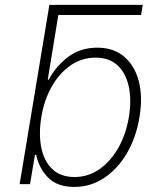

<svg xmlns="http://www.w3.org/2000/svg" viewBox="-20 -747 645 779"><path d="M559.3 -727.3 552.2 -686.1H216.6L173.7 -423.7H177.9Q205.3 -476.6 255.1 -515.1Q305 -553.6 375 -553.6Q440.7 -553.6 483.7 -517.2Q526.6 -480.8 543.1 -417.3Q559.7 -353.7 545.8 -271.3Q532.3 -188.9 494.9 -125.2Q457.4 -61.4 402.5 -25Q347.7 11.4 281.6 11.4Q211.3 11.4 174.4 -27.3Q137.4 -66.1 126.8 -119H121.8L101.9 0H59.7L180.4 -727.3ZM147.7 -271.7Q136.4 -202.1 147.7 -147Q159.1 -92 192.8 -60.4Q226.6 -28.8 282.3 -28.8Q338.1 -28.8 383.9 -60.9Q429.7 -93 460.6 -148.1Q491.5 -203.1 502.8 -271.7Q514.2 -340.2 502.7 -394.9Q491.1 -449.6 457.4 -481.4Q423.7 -513.1 367.5 -513.1Q312.1 -513.1 266.5 -481.7Q220.9 -450.3 190 -395.8Q159.1 -341.3 147.7 -271.7Z"/></svg>

Font: Inter UI Extra Light
Style: Italic
Weight: 200
Italic angle: -9.39999°
Designer: Rasmus Andersson
Foundry: rsms
Version: 3.2;8d6f07862